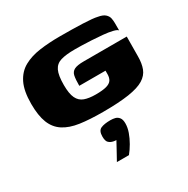

<svg xmlns="http://www.w3.org/2000/svg" viewBox="-167 -612 1012 1034"><g transform="rotate(-30 339.0 -95.0)"><path d="M339 4Q256 4 197 -4.5Q138 -13 99.5 -38Q61 -63 43 -108.5Q25 -154 25 -227Q25 -307 48.5 -354.5Q72 -402 114.5 -425.5Q157 -449 214.5 -457Q272 -465 340 -465Q421 -465 483 -462.5Q545 -460 570 -454Q600 -449 613.5 -436.5Q627 -424 630 -409Q633 -394 633 -379V-333Q628 -341 603.5 -347Q579 -353 545.5 -356Q512 -359 477.5 -361Q443 -363 415 -363.5Q387 -364 374 -364Q320 -364 288 -354.5Q256 -345 242 -316Q228 -287 228 -227Q228 -173 241.5 -145Q255 -117 282.5 -107Q310 -97 352 -97Q395 -97 418.5 -103.5Q442 -110 451.5 -124Q461 -138 461 -161Q461 -168 461 -173Q461 -178 461 -182H298Q298 -222 302.5 -243.5Q307 -265 325.5 -274.5Q344 -284 385 -284H652L651 -162Q651 -118 639 -86.5Q627 -55 594.5 -35Q562 -15 500 -5.5Q438 4 339 4ZM268 275Q280 253 289 237Q298 221 306 206Q314 191 325 171Q321 171 316.5 170.5Q312 170 307 169Q292 166 280.5 156Q269 146 269 117Q269 81 290.5 71.5Q312 62 350 62Q366 62 379.5 65.5Q393 69 402.5 81Q412 93 412 117Q412 143 402 171Q392 199 376.5 226Q361 253 343 275Z"/></g></svg>

Font: Genos Thin ExtraBold
Style: Regular
Weight: 800
Version: Version 1.010